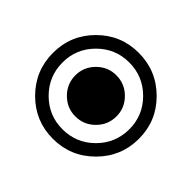

<svg xmlns="http://www.w3.org/2000/svg" viewBox="-139 -730 908 908"><g transform="rotate(-45 314.5 -276.5)"><path d="M518 -73.5Q434 11 315 11Q196 11 111.5 -73.5Q27 -158 27 -277Q27 -396 111.5 -480Q196 -564 315 -564Q434 -564 518 -480Q602 -396 602 -277Q602 -158 518 -73.5ZM91 -277Q91 -184 156.5 -118.5Q222 -53 315 -53Q407 -53 472.5 -118.5Q538 -184 538 -277Q538 -369 472.5 -434.5Q407 -500 315 -500Q222 -500 156.5 -434.5Q91 -369 91 -277ZM177 -277Q177 -220 217.5 -179.5Q258 -139 315 -139Q371 -139 411.5 -179.5Q452 -220 452 -277Q452 -333 411.5 -373.5Q371 -414 315 -414Q258 -414 217.5 -373.5Q177 -333 177 -277Z"/></g></svg>

Font: LT Superior Semi-bold
Style: Regular
Weight: 600
Designer: Daniel Lyons
Foundry: LyonsType
Version: Version 1.0